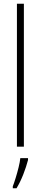

<svg xmlns="http://www.w3.org/2000/svg" viewBox="-20 -780 216 1021"><path d="M107 0H70V-760H107ZM129 71Q120 106 104 147Q88 188 68 221H48V211Q55 193 63.5 165.5Q72 138 79 109.5Q86 81 88 61H129Z"/></svg>

Font: Noto Sans Tamil ExtraCondensed ExtraLight
Style: Regular
Weight: 200
Width: 2
Designer: Jelle Bosma - Monotype Design Team
Foundry: Monotype Imaging Inc.
Version: Version 2.004; ttfautohint (v1.8.4.7-5d5b)